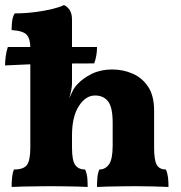

<svg xmlns="http://www.w3.org/2000/svg" viewBox="-22 -737 718 760"><path d="M98 -548Q98 -583 84 -599Q70 -615 24 -618Q24 -635 26 -652.5Q28 -670 36 -684Q76 -684 115.5 -689Q155 -694 185.5 -701.5Q216 -709 231 -717Q245 -711 254 -697Q263 -683 263 -659V-408Q263 -384 252 -348Q259 -363 266 -377.5Q273 -392 285 -404Q307 -428 342 -445Q377 -462 422 -462Q465 -462 503 -445.5Q541 -429 564.5 -393.5Q588 -358 588 -299V-153Q588 -103 598.5 -84.5Q609 -66 635 -66Q641 -51 643 -35Q645 -19 645 3Q623 2 585.5 1Q548 0 514 0Q491 0 461 0.5Q431 1 404 1.5Q377 2 362 3Q362 -16 363.5 -33.5Q365 -51 371 -66Q395 -66 409.5 -86.5Q424 -107 424 -161V-251Q424 -312 406 -335.5Q388 -359 354 -359Q317 -359 290 -317Q263 -275 263 -201V-153Q263 -101 276 -83.5Q289 -66 315 -66Q322 -50 323.5 -33.5Q325 -17 325 3Q310 2 285 1.5Q260 1 232 0.5Q204 0 180 0Q157 0 126 0.5Q95 1 67 1.5Q39 2 24 3Q24 -18 26 -36Q28 -54 33 -66Q72 -66 85 -84.5Q98 -103 98 -153ZM-2 -478Q-2 -493 0.5 -513Q3 -533 9 -551H362Q362 -535 359.5 -519Q357 -503 351 -486Q265 -486 178 -484.5Q91 -483 -2 -478Z"/></svg>

Font: Vollkorn ExtraBold
Style: Regular
Weight: 800
Designer: Friedrich Althausen
Foundry: Friedrich Althausen
Version: Version 5.000; ttfautohint (v1.8.3)